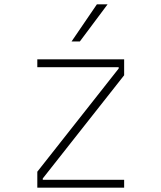

<svg xmlns="http://www.w3.org/2000/svg" viewBox="-20 -860 740 880"><path d="M151 -588H549V-515L176 -42V-36H549V0H151V-73L524 -546V-552H151ZM308 -670 424 -840H473L346 -670Z"/></svg>

Font: Martian Mono SemiExpanded Thin
Style: Regular
Weight: 250
Monospace: yes
Version: Version 0.930